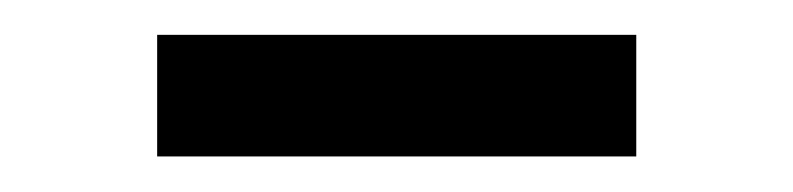

<svg xmlns="http://www.w3.org/2000/svg" viewBox="-20 -711 446 108"><path d="M337.9 -623H68.4V-691.4H337.9Z"/></svg>

Font: Intratopia Thin
Style: Regular
Weight: 100
Designer: Rasmus Andersson
Foundry: rsms
Version: Version 3.000;Glyphs 3.2.3 (3260)